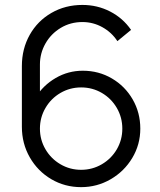

<svg xmlns="http://www.w3.org/2000/svg" viewBox="-20 -755 660 790"><path d="M313.7 15Q246.7 15 190.9 -17.8Q135.2 -50.7 102.6 -107.5Q70 -164.3 70 -233.3V-483Q70 -554.3 102.4 -611.8Q134.8 -669.2 191.7 -701.9Q248.5 -734.7 319 -734.7Q380.7 -734.7 433.2 -707.6Q485.8 -680.5 519.3 -632L463 -585.7Q439.7 -621.7 401.4 -643Q363.2 -664.3 319 -664.3Q269.8 -664.3 229.8 -640.2Q189.7 -616 167 -575.9Q144.3 -535.8 144.3 -489.7V-332.7L126 -353.7Q157.8 -404.2 209.2 -434.1Q260.7 -464 320.7 -464Q386.3 -464 440.4 -432.2Q494.5 -400.5 525.9 -346Q557.3 -291.5 557.3 -225.7Q557.3 -160.2 524.2 -105Q491.2 -49.8 435.2 -17.4Q379.3 15 313.7 15ZM313.7 -56.3Q359.8 -56.3 398.8 -79Q437.8 -101.7 460.6 -140.6Q483.3 -179.5 483.3 -225.7Q483.3 -271.8 460.7 -310.8Q438 -349.8 399.1 -372.6Q360.2 -395.3 314 -395.3Q267.8 -395.3 228.8 -372.6Q189.8 -349.8 167.1 -310.8Q144.3 -271.8 144.3 -225.7Q144.3 -179.8 167 -140.9Q189.7 -102 228.6 -79.2Q267.5 -56.3 313.7 -56.3Z"/></svg>

Font: Hauora
Style: Regular
Weight: 400
Designer: Wayne Shih
Foundry: WCYS
Version: Version 1.001